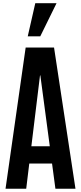

<svg xmlns="http://www.w3.org/2000/svg" viewBox="-20 -1149 493 1169"><path d="M13.7 0 136.2 -859.4H309.1L439.5 0H317.4L296.9 -153.3H158.2L139.6 0ZM170.9 -258.3H283.2L225.6 -689.9H223.6ZM148.9 -927.7 194.8 -1129.4H324.2L225.1 -927.7Z"/></svg>

Font: Antonio
Style: Bold
Weight: 700
Designer: Vernon Adams
Foundry: Vernon Adams
Version: Version 1.002